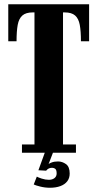

<svg xmlns="http://www.w3.org/2000/svg" viewBox="-20 -720 459 905"><path d="M83.5 0V-39H142.5V-661.5H134.5Q102 -661.5 85.5 -647Q69 -632.5 63.5 -602.8Q58 -573 58 -525.5H19V-700H400V-525.5H361.5Q361.5 -573 356 -602.8Q350.5 -632.5 334 -647Q317.5 -661.5 285 -661.5H277V-39H338V0ZM215.5 165Q191.5 165 169 159.2Q146.5 153.5 139 149.5L153.5 112.5Q159 116 176.5 121.8Q194 127.5 210.5 127.5Q226.5 127.5 236.8 119.5Q247 111.5 247 97.5Q247 81.5 240.8 76.2Q234.5 71 224.5 71Q216.5 71 209.8 74.2Q203 77.5 197.5 84.5L161 82.5L191 0H229.5L209 53.5Q211 50.5 223.5 45.8Q236 41 253.5 41Q273.5 41 291 53.5Q308.5 66 308.5 98Q308.5 119.5 297 134.5Q285.5 149.5 264.5 157.2Q243.5 165 215.5 165Z"/></svg>

Font: Imbue Thin 10pt ExtraBold
Style: Regular
Weight: 800
Version: Version 1.102